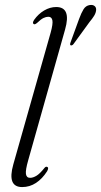

<svg xmlns="http://www.w3.org/2000/svg" viewBox="-20 -751 410 779"><path d="M244 -631 94.5 -101Q83 -61 85.2 -45.2Q87.5 -29.5 102 -29.5Q114 -29.5 127.8 -37.8Q141.5 -46 159.5 -68.5Q165.5 -76.5 171 -74Q179.5 -71 171 -56Q151.5 -25.5 126 -8.8Q100.5 8 70 8Q8 8 34 -84L185.5 -618.5Q195.5 -654.5 192.5 -668.8Q189.5 -683 176 -683Q167 -683 156.5 -678Q146 -673 131 -658.5Q121.5 -650.5 117.5 -653Q109.5 -656.5 118.5 -670.5Q135.5 -694.5 159.2 -708.5Q183 -722.5 208 -722.5Q270 -722.5 244 -631ZM301 -674.5Q310 -699 319 -713.5Q328 -728 344 -730.5Q356.5 -732.5 363.8 -726.5Q371 -720.5 370 -710Q369 -698.5 361.8 -686.8Q354.5 -675 343.5 -662L278 -572Q272.5 -565.5 267 -567Q262.5 -568.5 266 -578.5Z"/></svg>

Font: Fraunces 144pt Soft Light
Style: Italic
Weight: 300
Italic angle: -16°
Version: Version 1.000;[b76b70a41]